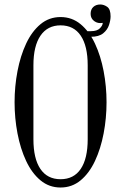

<svg xmlns="http://www.w3.org/2000/svg" viewBox="-20 -826 540 856"><path d="M250 10Q199 10 160.5 -22Q122 -54 96.5 -108.5Q71 -163 58 -231Q45 -299 45 -370Q45 -441 58 -509Q71 -577 96.5 -631.5Q122 -686 160.5 -718Q199 -750 250 -750Q301 -750 339.5 -718Q378 -686 403.5 -631.5Q429 -577 442 -509Q455 -441 455 -370Q455 -299 442 -231Q429 -163 403.5 -108.5Q378 -54 339.5 -22Q301 10 250 10ZM250 -27Q309 -27 340 -73Q371 -119 371 -205V-535Q371 -621 340 -667Q309 -713 250 -713Q192 -713 160.5 -667Q129 -621 129 -535V-205Q129 -119 160 -73Q191 -27 250 -27ZM367 -662V-687H385Q413 -687 425.5 -700Q438 -713 438 -724Q416 -720 400 -732Q384 -744 384 -764Q384 -784 396 -795Q408 -806 427 -806Q443 -806 458 -795.5Q473 -785 473 -753Q473 -736 466 -714.5Q459 -693 440 -677.5Q421 -662 385 -662Z"/></svg>

Font: Xanh Mono
Style: Regular
Weight: 400
Monospace: yes
Designer: Lam Bao, Duy Dao
Foundry: Yellow Type Foundry
Version: Version 3.101; ttfautohint (v1.8.3)